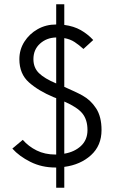

<svg xmlns="http://www.w3.org/2000/svg" viewBox="-20 -781 539 902"><path d="M240 6Q176 6 123 -20.5Q70 -47 38 -83L87 -124Q114 -93 152.5 -74Q191 -55 240 -55Q242 -55 244 -55V-320L233 -324Q161 -354 116 -394Q71 -434 71 -503Q71 -548 94.5 -585Q118 -622 157 -644Q196 -666 244 -666V-761H282V-664Q327 -658 359.5 -639.5Q392 -621 418 -593L372 -551Q351 -570 330.5 -583.5Q310 -597 282 -602V-373Q309 -361 330.5 -351Q352 -341 368 -332Q406 -311 431.5 -272Q457 -233 457 -170Q457 -97 407.5 -52Q358 -7 282 3V101H244V6ZM137 -503Q137 -463 163 -437.5Q189 -412 244 -389V-605Q199 -604 168 -576Q137 -548 137 -503ZM391 -170Q391 -218 367.5 -247.5Q344 -277 282 -304V-59Q330 -67 360.5 -95.5Q391 -124 391 -170Z"/></svg>

Font: Lil Grotesk
Style: Regular
Weight: 400
Designer: Bastien Sozeau
Foundry: NBR — Bastien Sozeau
Version: Version 4.002; ttfautohint (v1.8.4.7-5d5b)